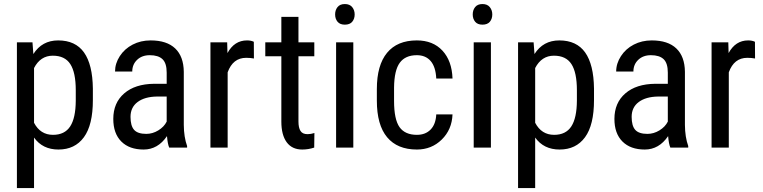

<svg xmlns="http://www.w3.org/2000/svg" viewBox="-20 -741 3832 964"><path d="M446.3 -238.8Q446.3 -113.3 401.1 -51.8Q356 9.8 273.4 9.8Q193.8 9.8 150.9 -50.3V203.1H64.9V-528.3H143.1L147.5 -469.7Q190.9 -538.1 272 -538.1Q358.9 -538.1 401.9 -477.5Q444.8 -417 446.3 -296.4ZM360.4 -288.1Q360.4 -377 333 -419.2Q305.7 -461.4 245.1 -461.4Q183.1 -461.4 150.9 -399.4V-124.5Q182.6 -64 246.1 -64Q304.7 -64 332.3 -106.2Q359.9 -148.4 360.4 -235.4Z M829.6 0Q821.8 -17.1 818.4 -57.6Q772.5 9.8 701.2 9.8Q629.4 9.8 589.1 -30.5Q548.8 -70.8 548.8 -144Q548.8 -224.6 603.5 -272Q658.2 -319.3 753.4 -320.3H816.9V-376.5Q816.9 -423.8 795.9 -443.8Q774.9 -463.9 731.9 -463.9Q692.9 -463.9 668.5 -440.7Q644 -417.5 644 -381.8H557.6Q557.6 -422.4 581.5 -459.2Q605.5 -496.1 646 -517.1Q686.5 -538.1 736.3 -538.1Q817.4 -538.1 859.6 -497.8Q901.9 -457.5 902.8 -380.4V-113.8Q903.3 -52.7 919.4 -7.8V0ZM714.4 -68.8Q746.1 -68.8 774.9 -86.4Q803.7 -104 816.9 -130.4V-256.3H768.1Q706.5 -255.4 670.9 -228.8Q635.3 -202.1 635.3 -154.3Q635.3 -109.4 653.3 -89.1Q671.4 -68.8 714.4 -68.8Z M1254.9 -447.3Q1236.8 -450.7 1215.8 -450.7Q1149.4 -450.7 1123 -377.9V0H1036.6V-528.3H1120.6L1122.1 -474.6Q1156.7 -538.1 1220.2 -538.1Q1240.7 -538.1 1254.4 -531.2Z M1478.5 -656.2V-528.3H1558.1V-458.5H1478.5V-130.9Q1478.5 -99.6 1488.8 -83.5Q1499 -67.4 1523.9 -67.4Q1541 -67.4 1558.6 -73.2L1557.6 0Q1528.3 9.8 1497.6 9.8Q1446.3 9.8 1419.4 -26.9Q1392.6 -63.5 1392.6 -130.4V-458.5H1312V-528.3H1392.6V-656.2Z M1753.9 0H1667.5V-528.3H1753.9ZM1760.7 -668.5Q1760.7 -646.5 1748.5 -631.8Q1736.3 -617.2 1711.4 -617.2Q1687 -617.2 1674.8 -631.8Q1662.6 -646.5 1662.6 -668.5Q1662.6 -690.4 1674.8 -705.6Q1687 -720.7 1711.4 -720.7Q1735.8 -720.7 1748.3 -705.3Q1760.7 -689.9 1760.7 -668.5Z M2073.2 -64Q2116.2 -64 2142.1 -90.6Q2168 -117.2 2170.4 -166.5H2252Q2249 -90.3 2198 -40.3Q2147 9.8 2073.2 9.8Q1975.1 9.8 1923.6 -52Q1872.1 -113.8 1872.1 -235.8V-293.9Q1872.1 -413.6 1923.3 -475.8Q1974.6 -538.1 2072.8 -538.1Q2153.8 -538.1 2201.4 -486.8Q2249 -435.5 2252 -346.7H2170.4Q2167.5 -405.3 2142.3 -434.6Q2117.2 -463.9 2072.8 -463.9Q2015.1 -463.9 1987.3 -426Q1959.5 -388.2 1958.5 -301.8V-234.4Q1958.5 -141.1 1986.1 -102.5Q2013.7 -64 2073.2 -64Z M2444.8 0H2358.4V-528.3H2444.8ZM2451.7 -668.5Q2451.7 -646.5 2439.5 -631.8Q2427.2 -617.2 2402.3 -617.2Q2377.9 -617.2 2365.7 -631.8Q2353.5 -646.5 2353.5 -668.5Q2353.5 -690.4 2365.7 -705.6Q2377.9 -720.7 2402.3 -720.7Q2426.8 -720.7 2439.2 -705.3Q2451.7 -689.9 2451.7 -668.5Z M2962.4 -238.8Q2962.4 -113.3 2917.2 -51.8Q2872.1 9.8 2789.6 9.8Q2710 9.8 2667 -50.3V203.1H2581.1V-528.3H2659.2L2663.6 -469.7Q2707 -538.1 2788.1 -538.1Q2875 -538.1 2918 -477.5Q2960.9 -417 2962.4 -296.4ZM2876.5 -288.1Q2876.5 -377 2849.1 -419.2Q2821.8 -461.4 2761.2 -461.4Q2699.2 -461.4 2667 -399.4V-124.5Q2698.7 -64 2762.2 -64Q2820.8 -64 2848.4 -106.2Q2876 -148.4 2876.5 -235.4Z M3345.7 0Q3337.9 -17.1 3334.5 -57.6Q3288.6 9.8 3217.3 9.8Q3145.5 9.8 3105.2 -30.5Q3064.9 -70.8 3064.9 -144Q3064.9 -224.6 3119.6 -272Q3174.3 -319.3 3269.5 -320.3H3333V-376.5Q3333 -423.8 3312 -443.8Q3291 -463.9 3248 -463.9Q3209 -463.9 3184.6 -440.7Q3160.2 -417.5 3160.2 -381.8H3073.7Q3073.7 -422.4 3097.7 -459.2Q3121.6 -496.1 3162.1 -517.1Q3202.6 -538.1 3252.4 -538.1Q3333.5 -538.1 3375.7 -497.8Q3418 -457.5 3418.9 -380.4V-113.8Q3419.4 -52.7 3435.5 -7.8V0ZM3230.5 -68.8Q3262.2 -68.8 3291 -86.4Q3319.8 -104 3333 -130.4V-256.3H3284.2Q3222.7 -255.4 3187 -228.8Q3151.4 -202.1 3151.4 -154.3Q3151.4 -109.4 3169.4 -89.1Q3187.5 -68.8 3230.5 -68.8Z M3771 -447.3Q3752.9 -450.7 3731.9 -450.7Q3665.5 -450.7 3639.2 -377.9V0H3552.7V-528.3H3636.7L3638.2 -474.6Q3672.9 -538.1 3736.3 -538.1Q3756.8 -538.1 3770.5 -531.2Z"/></svg>

Font: TypoPRO Roboto
Style: Regular
Weight: 400
Designer: Google
Version: Version 2.136; 2016